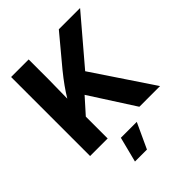

<svg xmlns="http://www.w3.org/2000/svg" viewBox="-261 -874 1250 1250"><g transform="rotate(-45 364.5 -248.5)"><path d="M61 0H222.7V-201.2L317.4 -307.1L514.6 0H705.1L428.7 -413.1L696.3 -727.5H500.5L331.1 -524.4C282.7 -464.4 250 -418.9 220.2 -369.1L222.7 -539.6V-727.5H61ZM242.2 231.9H352.5L433.1 57.6H286.6Z"/></g></svg>

Font: Raveo
Style: Bold
Weight: 700
Designer: Jakub Foglar, Rasmus Andersson (Inter)
Foundry: Jakubfoglar.com
Version: Version 1.100;Glyphs 3.2.3 (3260)